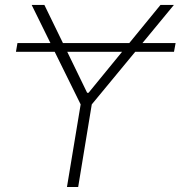

<svg xmlns="http://www.w3.org/2000/svg" viewBox="-20 -747 721 767"><path d="M43.7 -540.1 49.7 -574.9H181.5L106.5 -727.3H157.3L231.5 -574.9H496.4L621.1 -727.3H674.7L549 -574.9H681.5L675.1 -540.1H520.2L346.6 -329.9L292.3 0H247.5L302.2 -329.9L198.5 -540.1ZM248.6 -540.1 328.1 -376.4H333.8L467.7 -540.1Z"/></svg>

Font: Inter P Extra Light
Style: Italic
Weight: 200
Italic angle: 9.39999°
Designer: Rasmus Andersson
Foundry: rsms
Version: Version 3.018;git-588b23468